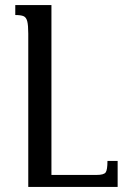

<svg xmlns="http://www.w3.org/2000/svg" viewBox="-20 -734 492 754"><path d="M442 -102V0H91V-602Q91 -635 87 -650.5Q83 -666 72.5 -670.5Q62 -675 40 -675V-714H182V-47H359Q388 -47 395 -57Q402 -67 402 -102Z"/></svg>

Font: Noto Serif Armenian Condensed Medium
Style: Regular
Weight: 500
Width: 3
Designer: Monotype Design Team
Foundry: Monotype Imaging Inc.
Version: Version 2.008; ttfautohint (v1.8.4.7-5d5b)